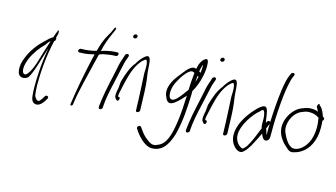

<svg xmlns="http://www.w3.org/2000/svg" viewBox="-105 -1120 3088 1763"><g transform="rotate(15 1438.5 -238.0)"><path d="M56 -175C49 -136 52 -96 66 -75C84 -51 121 -46 154 -73C175 -102 194 -156 211 -210C229 -265 245 -323 263 -378C249 -296 240 -219 235 -143C230 -60 228 38 237 96C242 124 254 141 271 147C312 161 342 124 362 94L375 72C389 49 354 37 345 59L332 80C324 93 316 103 307 110C303 114 296 115 290 112C280 109 270 96 259 75C255 51 252 19 251 -21C250 -140 261 -296 297 -453C302 -455 307 -461 309 -471C312 -480 310 -485 306 -488C311 -505 313 -518 317 -529C318 -559 313 -572 303 -549C298 -538 286 -504 280 -486C279 -485 279 -485 278 -485C254 -473 237 -454 204 -422C156 -378 105 -311 77 -240C67 -216 59 -194 56 -175ZM111 -234C138 -298 184 -359 227 -400C241 -420 251 -437 266 -445C242 -375 218 -291 195 -216C181 -173 133 -55 98 -100C80 -128 91 -185 111 -234Z M533 -432C531 -422 538 -414 547 -414H555C609 -414 659 -426 688 -433C683 -416 679 -399 675 -380C642 -235 611 -71 594 52L592 62C589 86 614 79 616 57L617 47C633 -74 678 -237 711 -380C716 -401 721 -422 726 -441C739 -449 753 -452 768 -456C795 -461 840 -469 868 -469H877C887 -469 897 -476 899 -486C902 -497 897 -505 886 -505H877C830 -505 759 -488 735 -478C753 -556 769 -594 795 -654L814 -696C824 -719 809 -730 800 -710L781 -667C747 -609 728 -576 706 -499C703 -490 701 -480 698 -470C692 -469 686 -467 681 -465C657 -459 604 -450 562 -450H555C545 -450 535 -441 533 -432Z M987 -690C984 -679 993 -670 1004 -670C1015 -670 1023 -677 1026 -688C1029 -699 1021 -709 1010 -709C999 -709 990 -701 987 -690ZM922 -370C917 -347 913 -324 907 -298C901 -272 895 -245 889 -216L871 -128C863 -88 853 -15 850 15V26C850 31 852 34 855 37C866 47 887 33 887 18V8C888 1 889 -16 892 -43C902 -123 924 -214 943 -298C949 -324 954 -348 959 -371C966 -408 975 -445 987 -475L994 -494C996 -499 995 -504 993 -508C986 -521 965 -515 959 -500L953 -480C941 -448 929 -410 922 -370Z M979 -190C970 -150 963 -108 980 -91C988 -82 992 -77 997 -77H1002C1007 -77 1012 -85 1014 -95C1016 -105 1015 -113 1002 -113H998C990 -123 1000 -158 1007 -190L1021 -253C1027 -274 1031 -295 1038 -318C1061 -401 1098 -465 1135 -495C1149 -507 1159 -515 1166 -499C1170 -491 1172 -477 1174 -458C1175 -436 1174 -410 1173 -380C1177 -294 1181 -243 1185 -133L1188 -36C1187 -11 1224 -23 1225 -45L1222 -142C1219 -254 1216 -305 1202 -392C1196 -444 1198 -501 1185 -528C1173 -552 1156 -545 1134 -527C1112 -508 1090 -481 1072 -449C1032 -401 1006 -331 985 -253Z M1238 112C1237 117 1238 121 1240 124L1261 155C1304 213 1356 257 1407 264C1508 268 1562 197 1597 81C1632 -52 1638 -191 1642 -306V-321C1642 -326 1641 -333 1642 -340C1668 -383 1692 -445 1703 -503C1711 -539 1714 -576 1713 -600C1712 -625 1711 -674 1679 -652C1649 -632 1630 -590 1623 -545C1589 -568 1543 -520 1515 -482C1491 -450 1454 -411 1432 -362C1407 -307 1406 -260 1425 -226C1437 -191 1457 -168 1495 -186C1525 -201 1565 -241 1604 -286C1601 -209 1596 -106 1583 -24C1566 83 1544 192 1459 220C1427 238 1399 227 1379 213C1354 196 1319 169 1294 131L1272 100C1270 97 1265 94 1260 94C1251 94 1240 102 1238 112ZM1449 -297C1454 -342 1473 -377 1490 -406C1509 -442 1535 -475 1559 -497C1582 -517 1599 -518 1617 -506C1612 -460 1606 -392 1606 -343L1594 -327C1558 -277 1529 -237 1498 -220C1458 -201 1443 -244 1449 -297ZM1665 -573C1667 -583 1670 -592 1675 -599C1676 -576 1676 -553 1670 -520C1666 -523 1662 -528 1656 -530C1658 -545 1661 -560 1665 -573ZM1651 -485C1655 -483 1659 -483 1663 -484C1659 -466 1654 -447 1647 -427C1648 -448 1649 -468 1651 -485Z M1815 -690C1812 -679 1821 -670 1832 -670C1843 -670 1851 -677 1854 -688C1857 -699 1849 -709 1838 -709C1827 -709 1818 -701 1815 -690ZM1750 -370C1745 -347 1741 -324 1735 -298C1729 -272 1723 -245 1717 -216L1699 -128C1691 -88 1681 -15 1678 15V26C1678 31 1680 34 1683 37C1694 47 1715 33 1715 18V8C1716 1 1717 -16 1720 -43C1730 -123 1752 -214 1771 -298C1777 -324 1782 -348 1787 -371C1794 -408 1803 -445 1815 -475L1822 -494C1824 -499 1823 -504 1821 -508C1814 -521 1793 -515 1787 -500L1781 -480C1769 -448 1757 -410 1750 -370Z M1807 -190C1798 -150 1791 -108 1808 -91C1816 -82 1820 -77 1825 -77H1830C1835 -77 1840 -85 1842 -95C1844 -105 1843 -113 1830 -113H1826C1818 -123 1828 -158 1835 -190L1849 -253C1855 -274 1859 -295 1866 -318C1889 -401 1926 -465 1963 -495C1977 -507 1987 -515 1994 -499C1998 -491 2000 -477 2002 -458C2003 -436 2002 -410 2001 -380C2005 -294 2009 -243 2013 -133L2016 -36C2015 -11 2052 -23 2053 -45L2050 -142C2047 -254 2044 -305 2030 -392C2024 -444 2026 -501 2013 -528C2001 -552 1984 -545 1962 -527C1940 -508 1918 -481 1900 -449C1860 -401 1834 -331 1813 -253Z M2125 -135C2102 -65 2109 -11 2132 28C2152 62 2191 97 2225 83C2273 59 2318 -40 2362 -129C2368 -109 2383 -73 2409 -75C2428 -77 2442 -95 2442 -116C2442 -191 2442 -273 2448 -358C2454 -447 2460 -546 2483 -644C2487 -666 2492 -684 2498 -697L2508 -720C2518 -743 2484 -748 2475 -727L2465 -705C2458 -688 2451 -668 2446 -643C2441 -620 2435 -592 2431 -560C2417 -457 2410 -347 2406 -252C2406 -251 2405 -250 2406 -249C2404 -253 2401 -255 2397 -256C2381 -259 2375 -245 2369 -232C2359 -280 2358 -334 2342 -362C2319 -407 2253 -336 2217 -293C2181 -250 2145 -197 2125 -135ZM2147 -56C2145 -108 2170 -165 2196 -208C2222 -250 2257 -296 2290 -321C2303 -337 2317 -347 2325 -332C2333 -318 2339 -285 2339 -259V-213C2339 -201 2340 -186 2346 -176C2319 -108 2289 -31 2261 12C2240 41 2224 62 2204 43C2173 27 2148 -14 2147 -56ZM2385 -183 2406 -234C2405 -196 2404 -160 2405 -126C2402 -134 2399 -142 2396 -151C2394 -162 2390 -174 2385 -183Z M2548 -348C2474 -211 2553 -112 2614 -62C2631 -44 2654 -27 2686 -38C2756 -53 2820 -107 2848 -189C2871 -249 2871 -314 2868 -361L2866 -385C2876 -393 2881 -406 2873 -414L2858 -427C2857 -435 2854 -442 2851 -448C2842 -474 2824 -505 2805 -517L2802 -524C2796 -538 2778 -507 2784 -494L2789 -487C2793 -482 2797 -466 2805 -455C2784 -464 2766 -467 2744 -467C2718 -469 2694 -462 2660 -449C2615 -435 2572 -393 2548 -348ZM2557 -226C2548 -306 2599 -394 2665 -415C2689 -426 2713 -433 2735 -431C2765 -431 2792 -425 2824 -403L2826 -393C2835 -339 2840 -269 2814 -194C2783 -108 2710 -57 2658 -74C2624 -89 2596 -126 2573 -177C2565 -192 2559 -208 2557 -226Z"/></g></svg>

Font: Stray Cat
Style: UltCnObl
Weight: 400
Version: Version 1.0